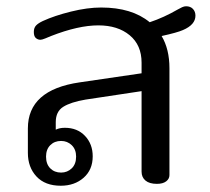

<svg xmlns="http://www.w3.org/2000/svg" viewBox="-20 -584 671 613"><path d="M69 -96V-174Q69 -297 234 -321L432 -350V-384Q432 -440 394 -471.5Q356 -503 294 -503Q230 -503 143 -469Q136 -466 125 -461.5Q114 -457 109 -457Q101 -457 94.5 -462.5Q88 -468 88 -482Q88 -495 95 -502.5Q102 -510 117 -517Q154 -534 206.5 -547Q259 -560 303 -560Q401 -560 458 -513Q503 -528 548 -554Q555 -558 561.5 -561Q568 -564 574 -564Q588 -564 596 -555.5Q604 -547 604 -534Q604 -505 564 -488Q546 -480 496 -469Q521 -427 521 -366V-25Q521 -13 510.5 -5Q500 3 481 3Q457 3 444.5 -7.5Q432 -18 432 -36V-293L253 -266Q206 -258 182 -243Q158 -228 158 -194V-170Q170 -176 187 -176Q227 -176 251.5 -150Q276 -124 276 -85Q276 -42 247 -16.5Q218 9 174 9Q124 9 96.5 -20.5Q69 -50 69 -96ZM223 -84Q223 -107 209 -120.5Q195 -134 175 -134Q154 -134 140.5 -120.5Q127 -107 127 -84Q127 -60 140.5 -46.5Q154 -33 175 -33Q195 -33 209 -46.5Q223 -60 223 -84Z"/></svg>

Font: Maitree Medium
Style: Regular
Weight: 500
Designer: CadsonDemak Team
Foundry: CadsonDemak
Version: Version 1.000